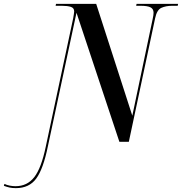

<svg xmlns="http://www.w3.org/2000/svg" viewBox="-188 -734 942 994"><path d="M-106 240Q-124 240 -138 237Q-152 234 -168 228L-165 218Q-153 224 -137.5 227Q-122 230 -108 230Q-47 230 -10.5 183Q26 136 49 25L191 -640Q193 -653 194.5 -661.5Q196 -670 196 -675Q196 -693 178.5 -698.5Q161 -704 132 -704H100L102 -714H310L497 -135L602 -634Q607 -656 607 -668Q607 -688 591 -696Q575 -704 541 -704H517L519 -714H734L732 -704H703Q671 -704 647.5 -693.5Q624 -683 615 -639L479 0H430L208 -668L60 23Q36 141 -0.5 190.5Q-37 240 -106 240Z"/></svg>

Font: Noto Serif Display Condensed SemiBold
Style: Italic
Weight: 600
Width: 3
Italic angle: -12°
Designer: Monotype Design Team
Foundry: Monotype Imaging Inc.
Version: Version 2.009